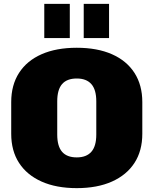

<svg xmlns="http://www.w3.org/2000/svg" viewBox="-20 -960 794 993"><path d="M377 13Q271 13 195 -21Q119 -55 78.5 -117.5Q38 -180 38 -268V-432Q38 -520 78.5 -583Q119 -646 195 -679.5Q271 -713 377 -713Q483 -713 559 -679.5Q635 -646 675.5 -583Q716 -520 716 -432V-268Q716 -180 675.5 -117.5Q635 -55 559 -21Q483 13 377 13ZM377 -146Q427 -146 452.5 -175Q478 -204 478 -264V-436Q478 -496 452.5 -525Q427 -554 377 -554Q326 -554 301 -525Q276 -496 276 -436V-264Q276 -204 301 -175Q326 -146 377 -146ZM341 -940V-763H209V-940ZM544 -940V-763H413V-940Z"/></svg>

Font: Pathway Extreme SemiCondensed Black
Style: Regular
Weight: 900
Width: 4
Version: Version 1.001;gftools[0.9.26]